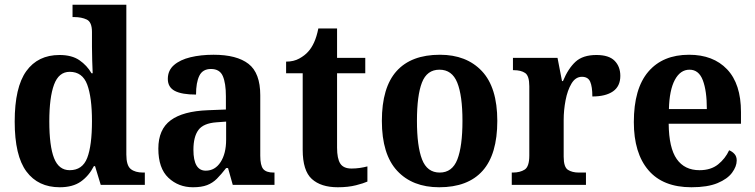

<svg xmlns="http://www.w3.org/2000/svg" viewBox="-20 -780 3185 810"><path d="M232 10Q141 10 91.5 -56.5Q42 -123 42 -267Q42 -412 91 -480Q140 -548 231 -548Q283 -548 315 -526Q347 -504 366 -471H371Q370 -494 369 -524Q368 -554 368 -582V-645Q368 -687 346 -697.5Q324 -708 293 -708H286V-760H513V-128Q513 -82 531.5 -67Q550 -52 584 -52H591V0H405L381 -79H376Q355 -38 321 -14Q287 10 232 10ZM274 -62Q328 -62 348 -114Q368 -166 368 -269Q368 -369 348 -423Q328 -477 274 -477Q228 -477 208 -423Q188 -369 188 -268Q188 -164 208 -113Q228 -62 274 -62Z M794 10Q733 10 690.5 -30Q648 -70 648 -153Q648 -234 700 -272.5Q752 -311 857 -315L933 -318V-374Q933 -429 920 -459Q907 -489 870 -489Q835 -489 821 -460.5Q807 -432 807 -381Q747 -381 717.5 -396.5Q688 -412 688 -447Q688 -483 714 -505.5Q740 -528 783.5 -538.5Q827 -549 881 -549Q979 -549 1028.5 -510.5Q1078 -472 1078 -378V-123Q1078 -82 1090.5 -67Q1103 -52 1134 -52H1138V0H962L942 -71H934Q913 -44 895 -26Q877 -8 853.5 1Q830 10 794 10ZM848 -60Q887 -60 910.5 -96Q934 -132 934 -191V-267L893 -264Q838 -260 817 -231.5Q796 -203 796 -148Q796 -60 848 -60Z M1405 10Q1334 10 1295.5 -25Q1257 -60 1257 -148V-471H1187V-520Q1219 -520 1242.5 -533Q1266 -546 1280 -562Q1294 -577 1305 -601Q1316 -625 1323 -660H1402V-536H1521V-471H1402V-157Q1402 -111 1415.5 -90Q1429 -69 1463 -69Q1481 -69 1498 -71.5Q1515 -74 1530 -78V-14Q1515 -7 1482 1.5Q1449 10 1405 10Z M1833 10Q1720 10 1655.5 -59.5Q1591 -129 1591 -270Q1591 -411 1653 -480Q1715 -549 1836 -549Q1948 -549 2013 -480Q2078 -411 2078 -270Q2078 -129 2016 -59.5Q1954 10 1833 10ZM1835 -52Q1888 -52 1909.5 -107.5Q1931 -163 1931 -270Q1931 -377 1909 -431.5Q1887 -486 1834 -486Q1781 -486 1760 -431.5Q1739 -377 1739 -270Q1739 -163 1760.5 -107.5Q1782 -52 1835 -52Z M2139 0V-52H2143Q2174 -52 2193.5 -64.5Q2213 -77 2213 -124V-416Q2213 -460 2195.5 -472Q2178 -484 2147 -484H2144V-536H2332L2351 -438H2355Q2377 -491 2408 -519.5Q2439 -548 2496 -548Q2549 -548 2573 -523.5Q2597 -499 2597 -460Q2597 -416 2566 -394.5Q2535 -373 2479 -373Q2479 -414 2470 -435Q2461 -456 2435 -456Q2408 -456 2391 -427.5Q2374 -399 2366 -357Q2358 -315 2358 -274V-119Q2358 -75 2376 -63.5Q2394 -52 2422 -52H2452V0Z M2897 10Q2777 10 2715.5 -62Q2654 -134 2654 -265Q2654 -406 2715 -477.5Q2776 -549 2887 -549Q2989 -549 3047.5 -487.5Q3106 -426 3106 -307V-258H2801Q2802 -156 2835 -109Q2868 -62 2931 -62Q2979 -62 3009.5 -86.5Q3040 -111 3056 -146Q3069 -141 3078.5 -130.5Q3088 -120 3088 -103Q3088 -78 3068.5 -51.5Q3049 -25 3007 -7.5Q2965 10 2897 10ZM2962 -320Q2962 -397 2945 -441.5Q2928 -486 2889 -486Q2850 -486 2827 -443Q2804 -400 2802 -320Z"/></svg>

Font: Noto Serif Devanagari SemiCondensed
Style: Bold
Weight: 700
Width: 4
Designer: Universal Thirst, Indian Type Foundry and the Monotype Design Team
Foundry: Monotype Imaging Inc.
Version: Version 2.004; ttfautohint (v1.8.4.7-5d5b)